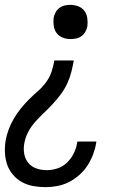

<svg xmlns="http://www.w3.org/2000/svg" viewBox="-21 -548 541 791"><path d="M270 -387Q253 -387 237.5 -393Q222 -399 212.5 -411.5Q203 -424 200.5 -441Q198 -458 200 -475Q202 -486 208 -497Q214 -508 224 -515.5Q234 -523 246 -525.5Q258 -528 269 -528Q286 -528 301.5 -522Q317 -516 326.5 -503.5Q336 -491 338.5 -474Q341 -457 339 -440Q337 -429 331 -418Q325 -407 315 -399.5Q305 -392 293 -389.5Q281 -387 270 -387ZM166 223Q141 223 116 218.5Q91 214 70 202.5Q49 191 33 172.5Q17 154 9 131.5Q1 109 -0.5 83.5Q-2 58 2 32Q6 9 14.5 -14Q23 -37 35.5 -58.5Q48 -80 64 -100Q80 -120 98 -138Q116 -156 135 -172.5Q154 -189 169 -209.5Q184 -230 191.5 -253Q199 -276 203 -299H283Q279 -276 273 -252Q267 -228 256.5 -205Q246 -182 230.5 -161Q215 -140 197.5 -121Q180 -102 161 -84Q142 -66 124.5 -46.5Q107 -27 95 -4Q83 19 79 43Q75 65 79 86.5Q83 108 96 123.5Q109 139 129 146Q149 153 172 153Q194 153 216.5 145.5Q239 138 256 121Q273 104 283.5 82.5Q294 61 297 39L298 35H376L375 42Q371 66 362 89.5Q353 113 339 134.5Q325 156 305 173.5Q285 191 262 202.5Q239 214 214.5 218.5Q190 223 166 223Z"/></svg>

Font: Iosevka Fixed
Style: Italic
Weight: 400
Italic angle: -9°
Monospace: yes
Designer: Belleve Invis
Foundry: Belleve Invis
Version: Version 33.2.4